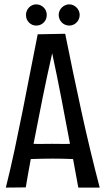

<svg xmlns="http://www.w3.org/2000/svg" viewBox="-20 -853 478 880"><path d="M338.9 6.8 314.9 -124Q291.5 -125 268.6 -125.5Q245.6 -126 222.2 -126Q197.3 -126 171.9 -125.5Q146.5 -125 121.1 -124Q114.7 -90.8 109.1 -58.6Q103.5 -26.4 98.1 5.9L6.8 6.8Q28.3 -79.6 47.1 -167.5Q65.9 -255.4 83.5 -343.8Q101.1 -432.1 118.2 -520.5Q135.3 -608.9 152.8 -695.8L278.8 -698.2Q314 -522 352.8 -344.2Q391.6 -166.5 437 6.8ZM219.2 -608.9Q195.8 -505.9 174.8 -402.1Q153.8 -298.3 133.8 -193.8Q155.3 -192.9 176.3 -193.4Q197.3 -193.8 219.2 -193.8Q240.2 -193.8 260.3 -193.4Q280.3 -192.9 300.8 -193.8Q281.2 -298.8 261.2 -402.3Q241.2 -505.9 219.2 -608.9ZM345.2 -784.7Q345.2 -774.4 341.3 -765.4Q337.4 -756.3 330.8 -749.8Q324.2 -743.2 315.7 -739.5Q307.1 -735.8 297.4 -735.8Q287.6 -735.8 278.8 -739.5Q270 -743.2 263.4 -749.8Q256.8 -756.3 252.9 -765.4Q249 -774.4 249 -784.7Q249 -794.4 252.9 -803.2Q256.8 -812 263.4 -818.6Q270 -825.2 278.8 -829.1Q287.6 -833 297.4 -833Q307.1 -833 315.7 -829.1Q324.2 -825.2 330.8 -818.6Q337.4 -812 341.3 -803.2Q345.2 -794.4 345.2 -784.7ZM194.3 -784.7Q194.3 -763.7 180.4 -749.8Q166.5 -735.8 146 -735.8Q126.5 -735.8 112.8 -749.8Q99.1 -763.7 99.1 -784.7Q99.1 -794.4 102.8 -803.2Q106.4 -812 112.8 -818.6Q119.1 -825.2 127.7 -829.1Q136.2 -833 146 -833Q156.2 -833 165 -829.1Q173.8 -825.2 180.4 -818.6Q187 -812 190.7 -803.2Q194.3 -794.4 194.3 -784.7Z"/></svg>

Font: Englebert
Style: Regular
Weight: 400
Designer: Astigmatic (AOETI)
Foundry: Astigmatic (AOETI)
Version: Version 1.000